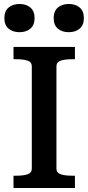

<svg xmlns="http://www.w3.org/2000/svg" viewBox="-20 -946 445 966"><path d="M140 -98V-612Q140 -634 118.5 -641Q97 -648 63 -648H48V-710H357V-648H342Q308 -648 286 -641Q264 -634 264 -612V-98Q264 -76 286 -69Q308 -62 342 -62H357V0H48V-62H63Q97 -62 118.5 -69Q140 -76 140 -98ZM154 -855Q154 -820 133 -802Q112 -784 78 -784Q44 -784 23 -802Q2 -820 2 -855Q2 -890 23 -908Q44 -926 78 -926Q112 -926 133 -908Q154 -890 154 -855ZM402 -855Q402 -820 381 -802Q360 -784 326 -784Q292 -784 271 -802Q250 -820 250 -855Q250 -890 271 -908Q292 -926 326 -926Q360 -926 381 -908Q402 -890 402 -855Z"/></svg>

Font: Roboto Serif Medium
Style: Regular
Weight: 500
Designer: Greg Gazdowicz
Foundry: Commercial Type
Version: Version 1.008